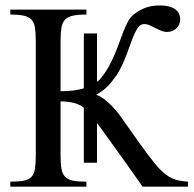

<svg xmlns="http://www.w3.org/2000/svg" viewBox="-20 -698 726 718"><path d="M513.2 0Q481.4 -44.4 451.2 -87.9Q438 -106.4 423.8 -126L395.5 -165.5Q381.3 -185.5 367.9 -203.9Q354.5 -222.2 342.8 -237.8V-89.4H293.5V-295.4Q275.9 -308.6 253.7 -313.7Q231.4 -318.8 206.5 -318.8V-117.7Q206.5 -86.9 209.7 -67.6Q212.9 -48.3 223.1 -37.4Q233.4 -26.4 252.4 -22.5Q271.5 -18.6 303.2 -18.6V0H18.6V-18.6Q50.8 -18.6 69.6 -22.5Q88.4 -26.4 98.1 -37.1Q107.9 -47.9 110.8 -67.1Q113.8 -86.4 113.8 -117.7V-544.4Q113.8 -574.7 110.8 -594Q107.9 -613.3 97.9 -624.3Q87.9 -635.3 69.1 -639.4Q50.3 -643.6 18.6 -643.6V-662.1H303.2V-643.6Q271.5 -643.6 252.4 -639.4Q233.4 -635.3 223.1 -624.3Q212.9 -613.3 209.7 -594Q206.5 -574.7 206.5 -544.4V-356.9Q232.9 -356.9 254.4 -359.6Q275.9 -362.3 293.5 -367.7V-572.8H342.8V-392.1Q346.2 -394.5 349.9 -397.5Q353.5 -400.4 356 -404.3Q372.6 -423.8 385.3 -446.5Q397.9 -469.2 408 -492.7Q418 -516.1 426 -538.8Q434.1 -561.5 441.9 -581.1Q449.7 -600.6 457.8 -616Q465.8 -631.3 475.6 -640.1Q493.7 -655.8 518.3 -666.7Q543 -677.7 578.6 -677.7Q613.3 -677.7 633.5 -664.6Q653.8 -651.4 653.8 -624.5Q653.8 -614.7 649.9 -606.4Q646 -598.1 639.4 -591.8Q632.8 -585.4 624 -582Q615.2 -578.6 605.5 -578.6Q592.8 -578.6 581.8 -583.3Q570.8 -587.9 560.5 -593.3Q550.3 -598.6 540 -603.3Q529.8 -607.9 518.6 -607.9Q507.3 -607.9 499 -598.4Q490.7 -588.9 483.4 -572.8Q476.1 -556.6 468.8 -535.9Q461.4 -515.1 452.9 -492.7Q444.3 -470.2 433.3 -447.5Q422.4 -424.8 407.7 -405.3Q399.4 -394 392.3 -385.7Q385.3 -377.4 377.4 -370.4Q369.6 -363.3 360.4 -356.7Q351.1 -350.1 338.9 -342.8Q346.2 -342.3 356.9 -335.9Q367.7 -329.6 380.1 -318.8Q392.6 -308.1 405.5 -293.9Q418.5 -279.8 430.2 -263.7Q460 -221.2 486.8 -183.6Q498 -167.5 510 -151.1Q522 -134.8 533.2 -119.9Q544.4 -105 554 -92.8Q563.5 -80.6 570.3 -73.2Q585 -57.1 598.1 -46.9Q611.3 -36.6 624.5 -30.8Q637.7 -24.9 651.9 -22.5Q666 -20 683.1 -18.6V0Z"/></svg>

Font: Doulos SIL CyrE
Style: Regular
Weight: 400
Designer: Walt Agee, Victor Gaultney, Peter Martin, Debbi Hosken, Becca Hirsbrunner
Foundry: SIL International
Version: Version 5.000